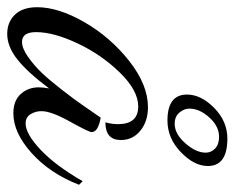

<svg xmlns="http://www.w3.org/2000/svg" viewBox="-105 -524 650 532"><g transform="rotate(90 220.0 -258.0)"><path d="M-26 -36Q-26 -95 15.5 -167Q57 -239 123 -291Q189 -343 251 -343Q290 -343 316 -322Q342 -301 342 -268Q342 -225 293 -225Q298 -243 298 -260Q298 -316 249 -316Q205 -316 155.5 -265.5Q106 -215 74.5 -148.5Q43 -82 43 -33Q43 6 70 6Q88 6 112 -11Q136 -28 156 -49Q176 -70 203.5 -105.5Q231 -141 244 -160L280 -212Q320 -205 320 -187Q320 -179 291 -127Q262 -75 262 -48Q262 -31 270.5 -17.5Q279 -4 296 -4Q325 -4 369 -45.5Q413 -87 456 -162L466 -152Q435 -72 378.5 -21Q322 30 268 30Q233 30 214.5 9.5Q196 -11 196 -40Q196 -52 199 -69Q154 -9 118.5 19Q83 47 48 47Q15 47 -5.5 25.5Q-26 4 -26 -36ZM216 -451Q216 -490 253 -526.5Q290 -563 338 -563Q414 -563 414 -509Q414 -471 375.5 -434Q337 -397 288 -397Q216 -397 216 -451ZM255 -458Q255 -443 266 -430Q277 -417 297 -417Q325 -417 351 -446.5Q377 -476 377 -503Q377 -518 365.5 -529Q354 -540 333 -540Q304 -540 279.5 -513Q255 -486 255 -458Z"/></g></svg>

Font: DancingScriptRegular
Style: Regular
Weight: 400
Designer: Pablo Impallari
Foundry: Pablo Impallari. www.impallari.com
Version: Version 1.002